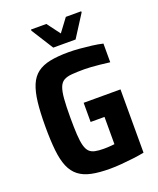

<svg xmlns="http://www.w3.org/2000/svg" viewBox="-162 -987 901 1092"><g transform="rotate(-20 288.5 -441.0)"><path d="M313 8Q248 8 202 -1.5Q156 -11 125.5 -34.5Q95 -58 78 -98Q61 -138 54.5 -198.5Q48 -259 48 -344Q48 -429 55 -489.5Q62 -550 79 -590.5Q96 -631 126.5 -654Q157 -677 203.5 -686.5Q250 -696 317 -696Q347 -696 383 -693Q419 -690 455 -685.5Q491 -681 520 -674V-561Q488 -565 459.5 -568Q431 -571 407.5 -572.5Q384 -574 368 -574Q323 -574 292.5 -571.5Q262 -569 243.5 -558.5Q225 -548 215.5 -523.5Q206 -499 202.5 -455.5Q199 -412 199 -344Q199 -282 201.5 -240Q204 -198 211 -172Q218 -146 231 -133Q244 -120 265.5 -115.5Q287 -111 318 -111Q329 -111 340.5 -111.5Q352 -112 363 -113Q374 -114 383 -115V-280H299V-396H522V-13Q492 -7 455 -2.5Q418 2 381.5 5Q345 8 313 8ZM244 -750 160 -883V-890H253L312 -811L371 -890H464V-883L379 -750Z"/></g></svg>

Font: Saira SemiCondensed
Style: Bold
Weight: 700
Width: 4
Designer: Hector Gatti with collaboration of the Omnibus-Type team
Foundry: Omnibus-Type
Version: Version 1.101